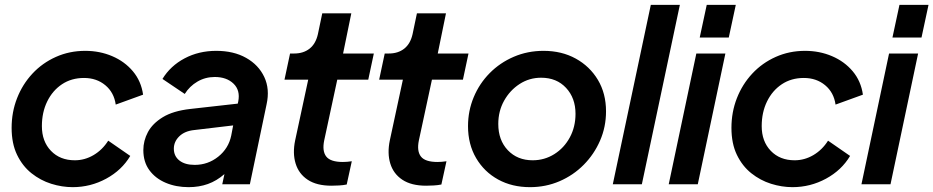

<svg xmlns="http://www.w3.org/2000/svg" viewBox="-20 -761 3855 793"><path d="M280 12Q236 12 191.5 -2Q147 -16 110 -45.5Q73 -75 50.5 -121.5Q28 -168 28 -233Q28 -298 50.5 -355.5Q73 -413 114 -457Q155 -501 211 -526Q267 -551 332 -551Q392 -551 443.5 -529Q495 -507 529 -466.5Q563 -426 571 -370L458 -329Q451 -379 415 -409Q379 -439 327 -439Q275 -439 236 -413Q197 -387 175 -342Q153 -297 153 -240Q153 -177 190.5 -138Q228 -99 289 -99Q330 -99 366.5 -120.5Q403 -142 427 -180L518 -117Q483 -58 418.5 -23Q354 12 280 12Z M759 12Q707 12 664.5 -6Q622 -24 597 -58Q572 -92 572 -141Q572 -180 591 -215.5Q610 -251 652.5 -277Q695 -303 766 -311L962 -333L964 -342Q973 -388 944.5 -415.5Q916 -443 867 -443Q828 -443 795.5 -424Q763 -405 743 -373L651 -435Q684 -489 742.5 -520Q801 -551 873 -551Q945 -551 996.5 -522Q1048 -493 1071.5 -443Q1095 -393 1081 -330L1012 0H898L907 -42Q875 -14 838.5 -1Q802 12 759 12ZM698 -147Q698 -116 721 -98Q744 -80 784 -80Q839 -80 881.5 -114Q924 -148 935 -201L943 -243L783 -224Q743 -220 720.5 -198Q698 -176 698 -147Z M1349 6Q1288 6 1251 -18.5Q1214 -43 1201 -85.5Q1188 -128 1199 -181L1253 -432H1155L1178 -540H1195Q1233 -540 1258.5 -560Q1284 -580 1293 -620L1311 -706H1431L1397 -540H1524L1501 -432H1373L1319 -181Q1310 -137 1327.5 -114.5Q1345 -92 1396 -92Q1413 -92 1433 -95L1412 1Q1398 4 1380.5 5Q1363 6 1349 6Z M1740 6Q1679 6 1642 -18.5Q1605 -43 1592 -85.5Q1579 -128 1590 -181L1644 -432H1546L1569 -540H1586Q1624 -540 1649.5 -560Q1675 -580 1684 -620L1702 -706H1822L1788 -540H1915L1892 -432H1764L1710 -181Q1701 -137 1718.5 -114.5Q1736 -92 1787 -92Q1804 -92 1824 -95L1803 1Q1789 4 1771.5 5Q1754 6 1740 6Z M2169 12Q2095 12 2037.5 -19.5Q1980 -51 1946.5 -108Q1913 -165 1913 -240Q1913 -303 1936.5 -359.5Q1960 -416 2002.5 -459Q2045 -502 2102 -526.5Q2159 -551 2225 -551Q2300 -551 2358 -519Q2416 -487 2449.5 -431Q2483 -375 2483 -301Q2483 -237 2458.5 -180.5Q2434 -124 2391 -80.5Q2348 -37 2291 -12.5Q2234 12 2169 12ZM2180 -99Q2229 -99 2269.5 -124.5Q2310 -150 2333.5 -193.5Q2357 -237 2357 -291Q2357 -356 2318 -398Q2279 -440 2215 -440Q2166 -440 2126 -414Q2086 -388 2062 -345Q2038 -302 2038 -249Q2038 -182 2077.5 -140.5Q2117 -99 2180 -99Z M2511 0 2668 -741H2788L2631 0Z M2870 -606 2899 -741H3019L2990 -606ZM2742 0 2856 -540H2976L2862 0Z M3253 12Q3209 12 3164.5 -2Q3120 -16 3083 -45.5Q3046 -75 3023.5 -121.5Q3001 -168 3001 -233Q3001 -298 3023.5 -355.5Q3046 -413 3087 -457Q3128 -501 3184 -526Q3240 -551 3305 -551Q3365 -551 3416.5 -529Q3468 -507 3502 -466.5Q3536 -426 3544 -370L3431 -329Q3424 -379 3388 -409Q3352 -439 3300 -439Q3248 -439 3209 -413Q3170 -387 3148 -342Q3126 -297 3126 -240Q3126 -177 3163.5 -138Q3201 -99 3262 -99Q3303 -99 3339.5 -120.5Q3376 -142 3400 -180L3491 -117Q3456 -58 3391.5 -23Q3327 12 3253 12Z M3666 -606 3695 -741H3815L3786 -606ZM3538 0 3652 -540H3772L3658 0Z"/></svg>

Font: Plus Jakarta Display Medium
Style: Italic
Weight: 500
Italic angle: -12°
Designer: Gumpita Rahayu
Foundry: Tokotype Studio
Version: Version 1.000